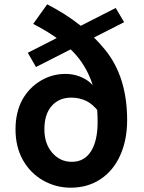

<svg xmlns="http://www.w3.org/2000/svg" viewBox="-20 -857 670 891"><path d="M181 -19Q121 -53 86.5 -114Q52 -175 52 -257Q52 -336 84 -395Q116 -451 169 -482.5Q222 -514 283 -514Q333 -514 374.5 -490.5Q416 -467 437 -419L439 -337Q411 -374 379.5 -389Q348 -404 311 -404Q254 -404 220 -365.5Q186 -327 186 -257Q186 -190 222.5 -148Q259 -106 313 -106Q371 -106 402 -154.5Q433 -203 433 -291Q433 -409 399.5 -492Q366 -575 301.5 -634Q237 -693 134 -746L199 -837Q368 -750 469 -624.5Q570 -499 570 -300Q570 -208 538 -136.5Q506 -65 446.5 -25.5Q387 14 308 14Q240 14 181 -19ZM109 -612 517 -820 556 -754 147 -546Z"/></svg>

Font: Merged Yaku Han JP
Style: Bold
Weight: 700
Designer: Ryoko NISHIZUKA 西塚涼子 (kana, bopomofo & ideographs); Paul D. Hunt (Latin, Greek & Cyrillic); Sandoll Communications 산돌커뮤니
Foundry: Adobe
Version: Version 2.004